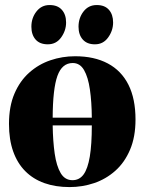

<svg xmlns="http://www.w3.org/2000/svg" viewBox="-20 -748 587 780"><path d="M262.5 12Q205.5 12 160 -4.2Q114.5 -20.5 82.5 -52.8Q50.5 -85 33.5 -133Q16.5 -181 16.5 -244.5Q16.5 -316 38.8 -367.8Q61 -419.5 99 -453.2Q137 -487 185 -503.2Q233 -519.5 285 -519.5Q363 -519.5 418 -490.2Q473 -461 501.8 -403.8Q530.5 -346.5 530.5 -262.5Q530.5 -191.5 508.2 -139.5Q486 -87.5 448.2 -54Q410.5 -20.5 362.5 -4.2Q314.5 12 262.5 12ZM274.5 -16Q302.5 -16 319.5 -39.2Q336.5 -62.5 344.8 -111.8Q353 -161 353 -238.5H194Q195 -174.5 202.2 -124Q209.5 -73.5 226.5 -44.8Q243.5 -16 274.5 -16ZM194 -270H353Q352.5 -334.5 345.2 -384.5Q338 -434.5 321.5 -463.2Q305 -492 275.5 -492Q232 -492 213.2 -439.5Q194.5 -387 194 -270ZM174 -568Q141.5 -568 124.5 -587.5Q107.5 -607 107.5 -639.5Q107.5 -675 128 -701.2Q148.5 -727.5 181 -727.5H182Q214 -727.5 231.2 -708.2Q248.5 -689 248.5 -656.5Q248.5 -624 228.5 -596Q208.5 -568 174.5 -568ZM365 -568Q333.5 -568 316.2 -587.5Q299 -607 299 -639.5Q299 -675 319.2 -701.2Q339.5 -727.5 372.5 -727.5H373.5Q405.5 -727.5 422.5 -708.2Q439.5 -689 439.5 -656.5Q439.5 -624 419.5 -596Q399.5 -568 366 -568Z"/></svg>

Font: Merriweather 144pt ExtraBold
Style: Regular
Weight: 800
Version: Version 2.100